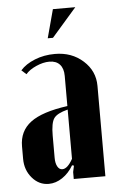

<svg xmlns="http://www.w3.org/2000/svg" viewBox="-51 -721 470 768"><g transform="rotate(-5 183.5 -337.5)"><path d="M181.2 -570.8H160.2L190.9 -685.1H280.8ZM20 -99.1V-148.9Q20 -210.4 66.2 -245.1Q112.3 -279.8 214.8 -293.9V-415Q214.8 -444.8 200.2 -460.9Q185.5 -477.1 158.2 -477.1Q133.3 -477.1 105.2 -464.6Q77.1 -452.1 63 -435.1L43.9 -452.1Q64.9 -476.1 102.1 -491Q139.2 -505.9 183.1 -505.9Q250.5 -505.9 296.1 -464.8Q341.8 -423.8 341.8 -363.8V-1H214.8V-28.8L220.2 -54.2L212.9 -56.2Q194.8 -25.4 168.5 -7.8Q142.1 9.8 113.8 9.8Q74.7 9.8 47.4 -22Q20 -53.7 20 -99.1ZM172.9 -43.9Q193.8 -43.9 214.8 -82V-279.8Q171.9 -269 158.9 -250.5Q146 -231.9 146 -181.2V-91.8Q146 -70.3 153.3 -57.1Q160.6 -43.9 172.9 -43.9Z"/></g></svg>

Font: Moniqa Black Heading
Style: Regular
Weight: 900
Designer: Rajesh Rajput
Foundry: Rajesh Rajput
Version: Version 1.000